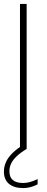

<svg xmlns="http://www.w3.org/2000/svg" viewBox="-20 -760 238 980"><path d="M82 0V-740H116V0ZM99 200Q52 200 26 178.5Q0 157 0 116Q0 90 10.8 66.5Q21.5 43 44 21Q66.5 -1 102 -23L116 0Q83.5 20 64.2 38.5Q45 57 36.5 75.5Q28 94 28 114Q28 144.5 45.8 159.2Q63.5 174 98 174Q114 174 131.5 169.5Q149 165 172 154V181Q153.5 190.5 135.2 195.2Q117 200 99 200Z"/></svg>

Font: Encode Sans SC Condensed Thin
Style: Regular
Weight: 100
Width: 3
Designer: Multiple Designers
Foundry: Impallari Type
Version: Version 3.002